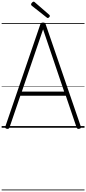

<svg xmlns="http://www.w3.org/2000/svg" viewBox="-20 -1545 1042 2322"><path d="M64 13Q49 10 45 3Q41 -4 45 -16L467 -1249Q471 -1262 478.5 -1267Q486 -1272 501 -1272Q515 -1272 522 -1267Q529 -1262 533 -1249L957 -16Q962 -4 957 3Q952 10 937 13Q923 15 916 10.5Q909 6 904 -10L776 -387H226L97 -10Q92 5 85.5 10Q79 15 64 13ZM244 -437H756L501 -1190ZM557 -1327Q554 -1327 551 -1329.5Q548 -1332 544 -1334L364 -1476Q359 -1481 357.5 -1484Q356 -1487 356 -1491Q356 -1498 361 -1506Q366 -1514 373.5 -1519.5Q381 -1525 388 -1525Q393 -1525 396 -1522Q399 -1519 404 -1515L577 -1365Q581 -1361 582 -1357.5Q583 -1354 583 -1352Q583 -1345 574.5 -1336Q566 -1327 557 -1327ZM0 747H1002V757H0ZM0 -20H1002V0H0ZM0 -505H1002V-500H0ZM0 -1267H1002V-1257H0Z"/></svg>

Font: Playwrite VN Guides
Style: Regular
Weight: 400
Designer: Veronika Burian, José Scaglione
Foundry: TypeTogether
Version: Version 1.003